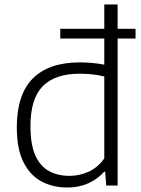

<svg xmlns="http://www.w3.org/2000/svg" viewBox="-20 -828 631 857"><path d="M280.5 9Q216.5 9 165.5 -18Q114.5 -45 84.8 -104.2Q55 -163.5 55 -259.5Q55 -406 126.5 -477.8Q198 -549.5 336 -549.5Q365.5 -549.5 393.8 -546.8Q422 -544 445.5 -539.5V-808H505V0H454L449.5 -61.5H445Q417 -29.5 374.8 -10.2Q332.5 9 280.5 9ZM291 -43Q333.5 -43 374.8 -61.2Q416 -79.5 445.5 -121V-486.5Q397 -499 336 -499Q225.5 -499 170.8 -443.2Q116 -387.5 116 -265Q116 -182 138 -133.5Q160 -85 199.5 -64Q239 -43 291 -43ZM249 -656V-699.5H585V-656Z"/></svg>

Font: Encode Sans Semi Expanded Light
Style: Regular
Weight: 300
Width: 6
Designer: Multiple Designers
Foundry: Impallari Type
Version: Version 3.000; ttfautohint (v1.8.3) -l 8 -r 50 -G 200 -x 14 